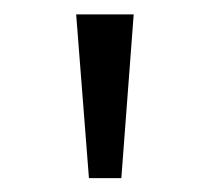

<svg xmlns="http://www.w3.org/2000/svg" viewBox="-20 -663 297 272"><path d="M87.9 -642.6H169.4L151.9 -410.6H106Z"/></svg>

Font: Khula Regular
Style: Regular
Weight: 400
Designer: Erin McLaughlin, Steve Matteson
Version: Version 1.000;PS 1.0;hotconv 1.0.72;makeotf.lib2.5.5900